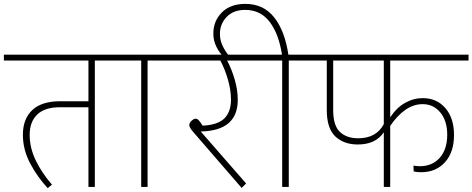

<svg xmlns="http://www.w3.org/2000/svg" viewBox="-33 -964 2436 990"><path d="M589 -652H456V0H423V-411H276Q198 -411 159 -373.5Q120 -336 120 -269Q120 -200 152.5 -134.5Q185 -69 235 -12L213 6Q159 -52 122 -122.5Q85 -193 85 -269Q85 -351 133.5 -396.5Q182 -442 277 -442H423V-652H-13V-682H589Z M861 -652H728V0H695V-652H563V-682H861Z M1317 -652H1138Q1162 -607 1177.5 -553Q1193 -499 1193 -449Q1193 -290 1002 -286L1236 -18L1213 5L962 -285Q943 -307 943 -319Q943 -330 954.5 -341Q966 -352 976 -352Q984 -352 991.5 -344Q999 -336 1012 -316Q1091 -320 1124.5 -354Q1158 -388 1158 -450Q1158 -499 1142.5 -553Q1127 -607 1103 -652H835V-682H1317Z M1589 -652H1456V0H1422V-652H1290V-682H1421Q1405 -788 1358 -850.5Q1311 -913 1231 -913Q1171 -913 1136 -877Q1101 -841 1101 -789Q1101 -757 1114.5 -728.5Q1128 -700 1145 -680L1120 -672Q1099 -690 1083 -722.5Q1067 -755 1067 -790Q1067 -856 1111 -900Q1155 -944 1232 -944Q1326 -944 1381 -874Q1436 -804 1454 -682H1589Z M1979 -652V-359Q2012 -409 2055.5 -433.5Q2099 -458 2147 -458Q2219 -458 2263.5 -406.5Q2308 -355 2308 -268Q2308 -179 2261.5 -127.5Q2215 -76 2138 -76Q2116 -76 2100 -80L2099 -110Q2116 -107 2132 -107Q2196 -107 2234.5 -150.5Q2273 -194 2273 -269Q2273 -341 2237.5 -384Q2202 -427 2146 -427Q2056 -427 1979 -315V0H1946V-282Q1904 -219 1812 -219Q1740 -219 1696 -260.5Q1652 -302 1652 -396V-652H1562V-682H2383V-652ZM1946 -324V-652H1685V-396Q1685 -317 1719.5 -284Q1754 -251 1814 -251Q1907 -251 1946 -324Z"/></svg>

Font: FiraGO UltraLight
Style: Regular
Weight: 200
Designer: bBox Type
Foundry: bBox Type GmbH
Version: Version 1.001